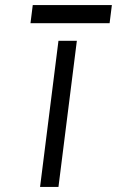

<svg xmlns="http://www.w3.org/2000/svg" viewBox="-20 -742 464 762"><path d="M424 -722H110L101 -650H415ZM212 0 285 -580H212L139 0Z"/></svg>

Font: Charger
Style: It
Weight: 400
Designer: Jasper
Foundry: Cannot Into Space Fonts
Version: Version 0.98